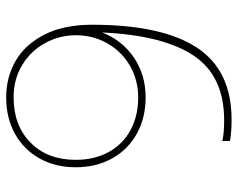

<svg xmlns="http://www.w3.org/2000/svg" viewBox="-94 -660 769 621"><g transform="rotate(90 290.5 -349.5)"><path d="M60 -263Q60 -488 133.5 -601Q207 -714 367 -714Q406 -714 436 -709V-684Q411 -690 369 -690Q226 -690 160 -591.5Q94 -493 85 -295Q110 -360 166 -398Q222 -436 295 -436Q361 -436 412.5 -407.5Q464 -379 492.5 -327.5Q521 -276 521 -210Q521 -144 492.5 -93Q464 -42 413 -13.5Q362 15 295 15Q230 15 177 -15.5Q124 -46 92 -108.5Q60 -171 60 -263ZM295 -9Q386 -9 441.5 -64Q497 -119 497 -210Q497 -270 472 -316Q447 -362 401 -387Q355 -412 295 -412Q240 -412 194 -386Q148 -360 121 -313.5Q94 -267 94 -210Q94 -158 119 -111.5Q144 -65 190 -37Q236 -9 295 -9Z"/></g></svg>

Font: Prompt Thin
Style: Regular
Weight: 100
Designer: Katatrad Team
Foundry: CadsonDemak
Version: Version 1.030